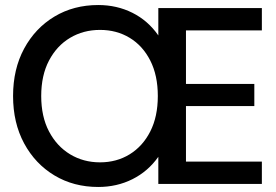

<svg xmlns="http://www.w3.org/2000/svg" viewBox="-20 -732 1099 764"><path d="M371 12Q273 12 196.5 -34Q120 -80 76 -161.5Q32 -243 32 -350Q32 -457 76 -538.5Q120 -620 196.5 -666Q273 -712 371 -712Q445 -712 507 -681Q569 -650 610 -591V-700H1022V-611H720V-398H992V-310H720V-89H1022V0H610V-108Q569 -50 507 -19Q445 12 371 12ZM378 -86Q444 -86 496 -118Q548 -150 578 -209Q608 -268 608 -350Q608 -432 578 -491Q548 -550 496 -581.5Q444 -613 378 -613Q312 -613 259 -581.5Q206 -550 175 -491Q144 -432 144 -350Q144 -268 175 -209Q206 -150 259 -118Q312 -86 378 -86Z"/></svg>

Font: HostGroteskMedium
Style: Regular
Weight: 500
Designer: Doukan Karapınar based on Poppins by Indian Type Foundry, Jonny Pinhorn
Foundry: Element Type
Version: Version 1.001; ttfautohint (v1.8.4.7-5d5b)